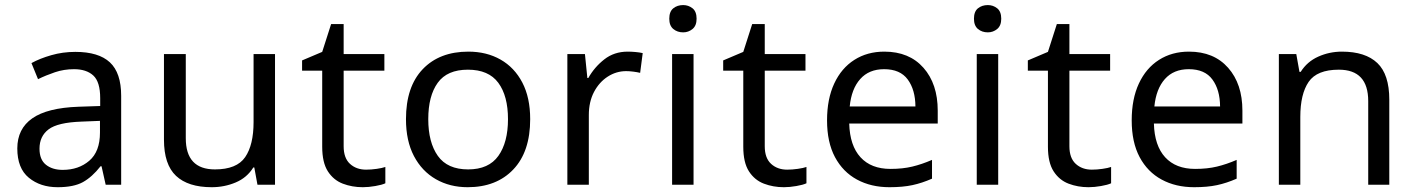

<svg xmlns="http://www.w3.org/2000/svg" viewBox="-20 -740 5671 769"><path d="M281.7 -532.2Q375 -532.2 420.2 -490.2Q465.3 -448.2 465.3 -356.4V0H403.3L386.7 -74.2H382.8Q349.1 -31.2 312.3 -10.7Q275.4 9.8 210.9 9.8Q141.6 9.8 95.5 -28.1Q49.3 -65.9 49.3 -145.5Q49.3 -224.1 109.4 -266.1Q169.4 -308.1 294.4 -312.5L381.3 -315.4V-346.7Q381.3 -412.1 353.8 -437.5Q326.2 -462.9 276.4 -462.9Q236.3 -462.9 200.2 -450.7Q164.1 -438.5 132.3 -422.9L106 -487.3Q139.6 -505.9 185.5 -519Q231.4 -532.2 281.7 -532.2ZM380.4 -255.9 305.7 -252.9Q210.9 -249.5 174.6 -221.9Q138.2 -194.3 138.2 -144.5Q138.2 -100.6 164.1 -80.1Q189.9 -59.6 231 -59.6Q294.9 -59.6 337.6 -96.2Q380.4 -132.8 380.4 -209Z M995.6 -523.4H1081.5V0H1011.2L998.5 -69.3H994.6Q969.2 -28.3 924.1 -9.3Q878.9 9.8 828.1 9.8Q733.4 9.8 685.1 -35.6Q636.7 -81.1 636.7 -180.7V-523.4H724.1V-186.5Q724.1 -61.5 840.8 -61.5Q928.2 -61.5 961.9 -110.6Q995.6 -159.7 995.6 -251Z M1446.3 -60.5Q1466.3 -60.5 1488.8 -63.7Q1511.2 -66.9 1523.4 -71.3V-5.9Q1509.8 0.5 1483.2 5.1Q1456.5 9.8 1433.1 9.8Q1390.1 9.8 1353 -4.4Q1315.9 -18.6 1293.2 -53.7Q1270.5 -88.9 1270.5 -152.3V-457H1189.9V-498L1270.5 -532.2L1306.2 -643.6H1356.4V-523.4H1519.5V-457H1356.4V-154.3Q1356.4 -106.9 1381.8 -83.7Q1407.2 -60.5 1446.3 -60.5Z M2103.5 -262.7Q2103.5 -132.3 2035.9 -61.3Q1968.3 9.8 1853 9.8Q1781.7 9.8 1725.8 -22.2Q1669.9 -54.2 1637.9 -115Q1606 -175.8 1606 -262.7Q1606 -392.6 1673.1 -462.9Q1740.2 -533.2 1856 -533.2Q1928.7 -533.2 1984.6 -501.5Q2040.5 -469.7 2072 -409.4Q2103.5 -349.1 2103.5 -262.7ZM1695.3 -262.7Q1695.3 -169.9 1733.6 -115.7Q1772 -61.5 1855 -61.5Q1937.5 -61.5 1976.1 -115.7Q2014.6 -169.9 2014.6 -262.7Q2014.6 -356 1975.8 -408.4Q1937 -460.9 1854 -460.9Q1771 -460.9 1733.2 -408.4Q1695.3 -356 1695.3 -262.7Z M2494.1 -533.2Q2508.3 -533.2 2524.9 -531.7Q2541.5 -530.3 2554.2 -527.3L2543.9 -448.2Q2531.7 -451.2 2516.4 -453.1Q2501 -455.1 2487.8 -455.1Q2448.2 -455.1 2414.1 -433.1Q2379.9 -411.1 2359.1 -371.6Q2338.4 -332 2338.4 -279.3V0H2252.4V-523.4H2322.8L2332.5 -427.7H2336.4Q2360.8 -471.2 2400.4 -502.2Q2439.9 -533.2 2494.1 -533.2Z M2716.3 -719.7Q2737.3 -719.7 2753.7 -706.8Q2770 -693.8 2770 -665Q2770 -637.2 2753.7 -623.8Q2737.3 -610.4 2716.3 -610.4Q2692.9 -610.4 2676.8 -623.8Q2660.6 -637.2 2660.6 -665Q2660.6 -693.8 2676.8 -706.8Q2692.9 -719.7 2716.3 -719.7ZM2671.9 -523.4H2757.8V0H2671.9Z M3132.8 -60.5Q3152.8 -60.5 3175.3 -63.7Q3197.8 -66.9 3210 -71.3V-5.9Q3196.3 0.5 3169.7 5.1Q3143.1 9.8 3119.6 9.8Q3076.7 9.8 3039.6 -4.4Q3002.4 -18.6 2979.7 -53.7Q2957 -88.9 2957 -152.3V-457H2876.5V-498L2957 -532.2L2992.7 -643.6H3043V-523.4H3206.1V-457H3043V-154.3Q3043 -106.9 3068.4 -83.7Q3093.8 -60.5 3132.8 -60.5Z M3522 -533.2Q3621.6 -533.2 3678.7 -468.5Q3735.8 -403.8 3735.8 -296.9V-245.1H3381.3Q3383.8 -156.7 3426.5 -110.1Q3469.2 -63.5 3546.4 -63.5Q3595.7 -63.5 3634 -72.8Q3672.4 -82 3712.9 -99.6V-24.4Q3672.9 -6.8 3634.3 1.5Q3595.7 9.8 3542.5 9.8Q3468.8 9.8 3412.4 -20.8Q3356 -51.3 3324.2 -110.8Q3292.5 -170.4 3292.5 -257.8Q3292.5 -343.8 3321.3 -405.5Q3350.1 -467.3 3401.9 -500.2Q3453.6 -533.2 3522 -533.2ZM3521 -462.9Q3460.4 -462.9 3425.3 -423.3Q3390.1 -383.8 3383.3 -313.5H3646.5Q3646 -380.4 3615.7 -421.6Q3585.4 -462.9 3521 -462.9Z M3936.5 -719.7Q3957.5 -719.7 3973.9 -706.8Q3990.2 -693.8 3990.2 -665Q3990.2 -637.2 3973.9 -623.8Q3957.5 -610.4 3936.5 -610.4Q3913.1 -610.4 3897 -623.8Q3880.9 -637.2 3880.9 -665Q3880.9 -693.8 3897 -706.8Q3913.1 -719.7 3936.5 -719.7ZM3892.1 -523.4H3978V0H3892.1Z M4353 -60.5Q4373 -60.5 4395.5 -63.7Q4418 -66.9 4430.2 -71.3V-5.9Q4416.5 0.5 4389.9 5.1Q4363.3 9.8 4339.8 9.8Q4296.9 9.8 4259.8 -4.4Q4222.7 -18.6 4200 -53.7Q4177.2 -88.9 4177.2 -152.3V-457H4096.7V-498L4177.2 -532.2L4212.9 -643.6H4263.2V-523.4H4426.3V-457H4263.2V-154.3Q4263.2 -106.9 4288.6 -83.7Q4314 -60.5 4353 -60.5Z M4742.2 -533.2Q4841.8 -533.2 4898.9 -468.5Q4956.1 -403.8 4956.1 -296.9V-245.1H4601.6Q4604 -156.7 4646.7 -110.1Q4689.5 -63.5 4766.6 -63.5Q4815.9 -63.5 4854.2 -72.8Q4892.6 -82 4933.1 -99.6V-24.4Q4893.1 -6.8 4854.5 1.5Q4815.9 9.8 4762.7 9.8Q4689 9.8 4632.6 -20.8Q4576.2 -51.3 4544.4 -110.8Q4512.7 -170.4 4512.7 -257.8Q4512.7 -343.8 4541.5 -405.5Q4570.3 -467.3 4622.1 -500.2Q4673.8 -533.2 4742.2 -533.2ZM4741.2 -462.9Q4680.7 -462.9 4645.5 -423.3Q4610.4 -383.8 4603.5 -313.5H4866.7Q4866.2 -380.4 4835.9 -421.6Q4805.7 -462.9 4741.2 -462.9Z M5354.5 -533.2Q5448.7 -533.2 5496.6 -487.5Q5544.4 -441.9 5544.4 -340.8V0H5460V-335Q5460 -460.9 5342.3 -460.9Q5254.9 -460.9 5221.4 -412.1Q5188 -363.3 5188 -271.5V0H5102.1V-523.4H5171.9L5184.6 -452.1H5189.5Q5215.3 -493.2 5260 -513.2Q5304.7 -533.2 5354.5 -533.2Z"/></svg>

Font: Lunasima
Style: Regular
Weight: 400
Designer: The DocRepair Project, Monotype Design Team
Foundry: Google
Version: Version 2.009